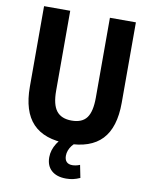

<svg xmlns="http://www.w3.org/2000/svg" viewBox="-97 -776 826 1048"><g transform="rotate(10 316.0 -252.0)"><path d="M316 11Q188 11 124.5 -55.5Q61 -122 61 -259V-705H206V-262Q206 -185 233 -150.5Q260 -116 317 -116Q375 -116 400.5 -150.5Q426 -185 426 -262V-705H570V-259Q570 -122 507 -55.5Q444 11 316 11ZM342 201Q290 201 261 175Q232 149 232 102Q232 62 256 24Q280 -14 323 -41L363 0Q350 9 340.5 21.5Q331 34 325.5 48.5Q320 63 320 78Q320 100 331 111.5Q342 123 363 123Q371 123 382 121Q393 119 405 114L419 184Q399 193 381 197Q363 201 342 201Z"/></g></svg>

Font: Nunito Sans 10pt Condensed ExtraBold
Style: Regular
Weight: 800
Width: 3
Designer: Vernon Adams
Foundry: Vernon Adams
Version: Version 3.101;gftools[0.9.27]